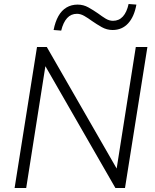

<svg xmlns="http://www.w3.org/2000/svg" viewBox="-20 -940 775 960"><path d="M53 0 165 -705H214L579 -70H559L659 -705H717L605 0H557L192 -635H211L111 0ZM286 -787 248 -790Q256 -831 272 -859.5Q288 -888 312.5 -902.5Q337 -917 368 -917Q397 -917 422 -903Q447 -889 470 -873Q490 -858 508 -847Q526 -836 545 -836Q575 -836 594.5 -857.5Q614 -879 623 -920L662 -917Q651 -856 620.5 -823Q590 -790 543 -790Q514 -790 488.5 -804.5Q463 -819 440 -835Q421 -849 402 -860Q383 -871 365 -871Q335 -871 315.5 -849.5Q296 -828 286 -787Z"/></svg>

Font: Nunito Sans 12pt ExtraLight 12pt Light
Style: Italic
Weight: 300
Italic angle: -9°
Version: Version 3.101;gftools[0.9.27]